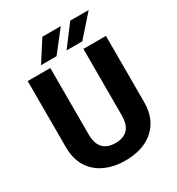

<svg xmlns="http://www.w3.org/2000/svg" viewBox="-211 -1033 1083 1175"><g transform="rotate(-30 331.0 -445.5)"><path d="M447.8 -710.9H606.9V-244.1Q606.9 -161.6 572 -105Q537.1 -48.3 475.1 -19.3Q413.1 9.8 331.5 9.8Q250 9.8 187.3 -19.3Q124.5 -48.3 89.4 -105Q54.2 -161.6 54.2 -244.1V-710.9H213.9V-244.1Q213.9 -175.3 244.6 -144.3Q275.4 -113.3 331.5 -113.3Q387.7 -113.3 417.7 -144.3Q447.8 -175.3 447.8 -244.1ZM354 -754.4 464.4 -900.9H594.7L464.8 -754.4ZM173.3 -754.4 267.6 -900.9H397.5L283.2 -754.4Z"/></g></svg>

Font: Vazirmatn RD FD ExtraBold
Style: Regular
Weight: 800
Designer: Saber Rastikerdar
Foundry: Saber Rastikerdar
Version: Version 33.003